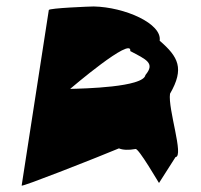

<svg xmlns="http://www.w3.org/2000/svg" viewBox="-20 -582 622 594"><path d="M47 -8C46 -2 279 -95 279 -95L348 -123C359 -118 378 -117 399 -121C408 -126 474 -11 472 -16L523 -96C550 -98 499 -245 506 -292C551 -370 532 -406 474 -456C482 -509 366 -560 270 -562C260 -562 132 -557 131 -551ZM197 -307C197 -307 390 -472 383 -424C432 -398 461 -387 430 -350C424 -312 238 -308 197 -307Z"/></svg>

Font: Ampere
Style: SCExtIta
Weight: 400
Version: Version 1